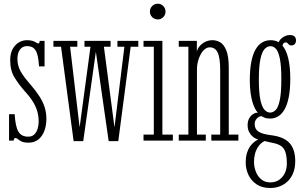

<svg xmlns="http://www.w3.org/2000/svg" viewBox="-20 -738 1590 1008"><path d="M130.5 11Q106 11 93.2 4.8Q80.5 -1.5 74 -7.5Q67.5 -13.5 61.5 -13.5Q56.5 -13.5 54.2 -9.8Q52 -6 52 0H27.5V-138.5H57Q59 -105.5 63.8 -83Q68.5 -60.5 76.8 -46.8Q85 -33 97.8 -26.8Q110.5 -20.5 128.5 -20.5Q149 -20.5 160.8 -32.8Q172.5 -45 177.8 -63.2Q183 -81.5 183 -98.5Q183 -127 176.2 -151.8Q169.5 -176.5 154 -202.2Q138.5 -228 111.5 -257.5Q80 -293 56.8 -330.2Q33.5 -367.5 33.5 -422Q33.5 -456.5 46 -479.8Q58.5 -503 78.5 -515Q98.5 -527 121.5 -527Q140.5 -527 152 -523Q163.5 -519 170 -514.5Q176.5 -510 180.5 -510Q185 -510 186.5 -513.5Q188 -517 188 -523.5H214V-389.5H185Q183 -421.5 178.5 -442.2Q174 -463 166.2 -474.5Q158.5 -486 147.8 -491Q137 -496 122.5 -496Q98.5 -496 85 -478Q71.5 -460 71.5 -429Q71.5 -393 88 -363.8Q104.5 -334.5 138.5 -296Q167.5 -262.5 186.5 -233Q205.5 -203.5 214.5 -174.8Q223.5 -146 223.5 -114Q223.5 -79.5 213 -51.2Q202.5 -23 181.8 -6Q161 11 130.5 11Z M550.5 3 479.5 -492.5H433V-523.5H560.5V-492.5H525.5L581 -69.5L633 -492.5H596.5V-523.5H706V-492.5H666L601 3ZM366.5 3 300.5 -492.5H260.5V-523.5H386V-492.5H348L398 -69.5L455 -492.5H423.5V-523.5H532V-492.5H487L417 3Z M733.5 0V-31.5H787.5V-492.5H733.5V-523.5H832.5V-31.5H887.5V0ZM809 -636Q791 -636 779 -648Q767 -660 767 -677Q767 -694.5 779 -706.5Q791 -718.5 809 -718.5Q825 -718.5 837 -706.5Q849 -694.5 849 -677Q849 -660 837 -648Q825 -636 809 -636Z M918.5 0V-31.5H969V-492.5H918.5V-523.5H1013.5V-467.5Q1016.5 -481.5 1027.8 -495.2Q1039 -509 1056.8 -518Q1074.5 -527 1096 -527Q1115 -527 1134.5 -516.8Q1154 -506.5 1167.5 -475Q1181 -443.5 1181 -380.5V-31.5H1231.5V0H1089.5V-31.5H1136V-369Q1136 -434.5 1122.8 -462Q1109.5 -489.5 1081.5 -489.5Q1067 -489.5 1054.5 -479Q1042 -468.5 1033 -451.5Q1024 -434.5 1019 -415Q1014 -395.5 1014 -377.5V-31.5H1060.5V0Z M1399 249Q1356 249 1327.2 229.8Q1298.5 210.5 1284.2 180Q1270 149.5 1270 115.5Q1270 85 1277 63.5Q1284 42 1294.8 28Q1305.5 14 1316.5 6Q1327.5 -2 1335.5 -5.5Q1330.5 -6.5 1321.5 -11Q1312.5 -15.5 1303.2 -24Q1294 -32.5 1287 -46.8Q1280 -61 1280 -81.5Q1280 -102 1288 -116.2Q1296 -130.5 1307 -138Q1318 -145.5 1327.5 -146Q1329 -146.5 1331.5 -146.5Q1334 -146.5 1334.5 -146Q1328 -152 1320.2 -165.5Q1312.5 -179 1306 -200.2Q1299.5 -221.5 1295.5 -250.2Q1291.5 -279 1291.5 -315.5Q1291.5 -375 1299.8 -415.5Q1308 -456 1323 -480.5Q1338 -505 1357.8 -516Q1377.5 -527 1401 -527Q1437 -527 1459.8 -502.2Q1482.5 -477.5 1493.2 -432.2Q1504 -387 1504 -325.5Q1504 -270.5 1496.5 -230.8Q1489 -191 1474.8 -165.2Q1460.5 -139.5 1441 -127.5Q1421.5 -115.5 1398 -115.5Q1378 -115.5 1367.2 -121Q1356.5 -126.5 1355 -127Q1354.5 -127.5 1353.8 -127.8Q1353 -128 1351 -128Q1340.5 -128 1328.8 -116.2Q1317 -104.5 1317 -86.5Q1317 -61.5 1335.5 -48Q1354 -34.5 1404 -28Q1470 -20 1500 13Q1530 46 1530 107.5Q1530 143 1519.5 169.5Q1509 196 1490.5 213.8Q1472 231.5 1448.8 240.2Q1425.5 249 1399 249ZM1399 219.5Q1438 219.5 1462 191.2Q1486 163 1486 119.5Q1486 66.5 1470.2 43.5Q1454.5 20.5 1416 13Q1405.5 11 1396 8.8Q1386.5 6.5 1379.2 4.8Q1372 3 1368.5 2.5Q1349 13 1337 30Q1325 47 1319.2 68Q1313.5 89 1313.5 111.5Q1313.5 137.5 1322.8 162.2Q1332 187 1351 203.2Q1370 219.5 1399 219.5ZM1398 -147Q1414.5 -147 1428 -161.2Q1441.5 -175.5 1449.2 -213.8Q1457 -252 1457 -323.5Q1457 -393.5 1449.2 -430.5Q1441.5 -467.5 1428.8 -481.5Q1416 -495.5 1400 -495.5Q1384 -495.5 1370 -481.5Q1356 -467.5 1347.5 -429.5Q1339 -391.5 1339 -320.5Q1339 -250 1347.2 -212.8Q1355.5 -175.5 1369 -161.2Q1382.5 -147 1398 -147ZM1437 -497Q1440.5 -523 1460.2 -538.5Q1480 -554 1501 -554Q1519 -554 1526.5 -546.5Q1534 -539 1534 -525Q1534 -514 1527.5 -506.8Q1521 -499.5 1510 -499.5Q1501.5 -499.5 1497.2 -503.5Q1493 -507.5 1489.8 -511.5Q1486.5 -515.5 1479.5 -515.5Q1472.5 -515.5 1467.8 -509.8Q1463 -504 1463 -494.5Z"/></svg>

Font: Imbue Thin 10pt ExtraLight
Style: Regular
Weight: 250
Version: Version 1.102